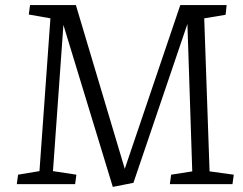

<svg xmlns="http://www.w3.org/2000/svg" viewBox="-20 -723 953 754"><path d="M716 -629 504 -5 423 11 229 -625 188 -51 280 -37 275 0H46L51 -37L135 -51L178 -651L93 -666L98 -703H278L470 -60L688 -703H870L866 -665L782 -651L803 -50L898 -37L893 0H647L652 -37L735 -50Z"/></svg>

Font: Literata 18pt Light
Style: Italic
Weight: 300
Italic angle: -2°
Designer: Latin by Veronika Burian and Jose Scaglione. Greek by Irene Vlachou. Cyrillic by Vera Evstafieva
Foundry: TypeTogether
Version: Version 3.103;gftools[0.9.29]